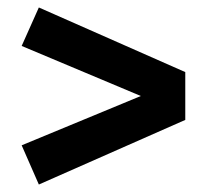

<svg xmlns="http://www.w3.org/2000/svg" viewBox="-20 -590 554 514"><path d="M476 -397V-269L84 -96L38 -201L357 -333L38 -467L84 -570Z"/></svg>

Font: Wolseley Sans SemiBold
Style: Regular
Weight: 600
Designer: Carrois Corporate & Edenspiekermann AG
Foundry: Carrois Corporate GbR & Edenspiekermann AG
Version: Version 4.202